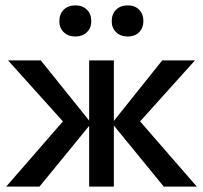

<svg xmlns="http://www.w3.org/2000/svg" viewBox="-20 -695 756 715"><path d="M590 0 397 -236 584 -470H706L473 -211V-276L713 0ZM3 0 243 -276V-211L10 -470H132L320 -236L127 0ZM312 0V-470H404V0ZM261 -559Q234 -559 217.5 -575Q201 -591 201 -616Q201 -643 217.5 -659Q234 -675 261 -675Q287 -675 303.5 -659Q320 -643 320 -616Q320 -591 303.5 -575Q287 -559 261 -559ZM456 -559Q429 -559 412.5 -575Q396 -591 396 -616Q396 -643 412.5 -659Q429 -675 456 -675Q482 -675 498 -659Q514 -643 514 -616Q514 -591 498 -575Q482 -559 456 -559Z"/></svg>

Font: Ysabeau SC SemiBold
Style: Regular
Weight: 600
Designer: Christian Thalmann (Catharsis Fonts)
Version: Version 2.001;gftools[0.9.30]; featfreeze: smcp